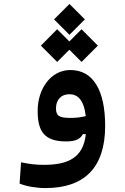

<svg xmlns="http://www.w3.org/2000/svg" viewBox="-20 -704 626 961"><path d="M208 237.3C400.4 237.3 506.3 137.2 506.3 -73.7C506.3 -251 447.3 -353.5 332 -353.5C233.9 -353.5 168.5 -258.3 168.5 -149.9C168.5 -47.9 200.2 3.9 311 3.9C359.9 3.9 382.3 -9.3 395 -32.7H409.7C397 85.9 320.3 121.1 199.2 121.1C155.3 121.1 123.5 116.2 85.4 108.4L78.1 214.8C111.8 229 161.6 237.3 208 237.3ZM388.2 -394 469.7 -475.6 388.2 -557.6 327.1 -496.6 266.1 -557.6 184.6 -475.6 266.1 -394 327.1 -455.1ZM409.2 -122.6C382.8 -116.7 360.4 -113.8 332.5 -113.8C272.5 -113.8 260.3 -126.5 260.3 -162.1C260.3 -203.6 285.2 -232.4 327.1 -232.4C367.7 -232.4 399.9 -205.6 409.2 -122.6ZM327.6 -529.8 404.8 -606.9 327.6 -684.1 250.5 -606.9Z"/></svg>

Font: Cascadia Mono SemiBold
Style: Regular
Weight: 600
Monospace: yes
Designer: Aaron Bell
Foundry: Saja Typeworks
Version: Version 2404.023